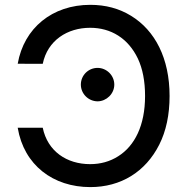

<svg xmlns="http://www.w3.org/2000/svg" viewBox="-20 -757 773 787"><path d="M52.6 -233.3C78.1 -79.9 198.2 9.9 350.1 9.9C475.1 9.9 576.3 -52.2 632.8 -164.1C660.9 -219.8 675.1 -286.6 675.1 -363.6C675.1 -518.1 615.4 -632.1 517.4 -692.1C468.4 -722.3 412.6 -737.2 350.1 -737.2C194.2 -737.2 78.1 -642 52.6 -495.7L155.2 -495.4C175.1 -592.3 257.1 -643.1 349.4 -643.1C434.7 -643.1 505.3 -600.1 545.1 -517C564.6 -475.5 574.6 -424.4 574.6 -363.6C574.6 -242.9 532.3 -159.1 464.5 -116.5C430.4 -94.8 392 -84.2 349.4 -84.2C253.9 -84.2 175.1 -136.7 155.2 -233.3ZM380 -341.6C416.9 -342 448.5 -372.9 448.5 -410.2C448.5 -448.2 416.9 -478.7 380 -478.7C342 -478.7 311.4 -448.2 311.4 -410.2C311.4 -372.9 342 -342 380 -341.6Z"/></svg>

Font: Inter 465
Style: Regular
Weight: 400
Designer: Rasmus Andersson
Foundry: rsms
Version: Version 3.019;Glyphs 3.1.2 (3151)